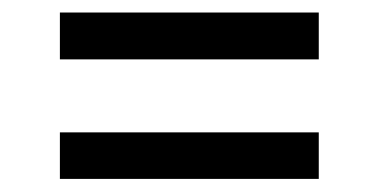

<svg xmlns="http://www.w3.org/2000/svg" viewBox="-20 -403 589 302"><path d="M481.4 -309.6H74.2V-383.3H481.4ZM481.4 -121.6H74.2V-194.8H481.4Z"/></svg>

Font: Vazirmatn RD FD
Style: Regular
Weight: 400
Designer: Saber Rastikerdar
Foundry: Saber Rastikerdar
Version: Version 33.003